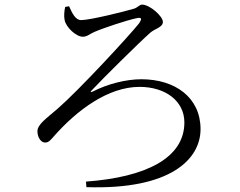

<svg xmlns="http://www.w3.org/2000/svg" viewBox="-20 -774 1040 831"><path d="M279 -747C292 -718 306 -687 331 -687C370 -687 518 -724 555 -735C577 -740 582 -754 595 -754C628 -754 685 -704 685 -679C685 -656 651 -650 631 -633C579 -587 420 -429 378 -384C369 -375 372 -373 382 -378C446 -411 526 -431 592 -431C738 -431 848 -352 848 -215C848 -85 718 48 354 36L352 12C612 -7 778 -90 778 -244C778 -337 696 -398 584 -398C448 -398 314 -298 214 -185C199 -168 191 -157 175 -157C157 -157 142 -180 142 -206C142 -236 183 -263 230 -304C323 -385 539 -619 582 -673C594 -691 596 -701 570 -695C531 -687 428 -653 389 -636C370 -628 357 -615 339 -615C308 -615 266 -657 260 -686C256 -702 258 -726 262 -744Z"/></svg>

Font: Noto Serif CJK KR
Style: Regular
Weight: 400
Designer: Ryoko NISHIZUKA 西塚涼子 (kana & ideographs); Frank Grießhammer (Latin, Greek & Cyrillic); Wenlong ZHANG 张文龙 (bopomofo); San
Foundry: Adobe
Version: Version 2.001;hotconv 1.1.0;makeotfexe 2.6.0